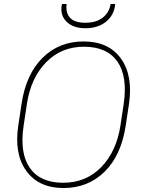

<svg xmlns="http://www.w3.org/2000/svg" viewBox="-20 -928 706 958"><path d="M114.3 -409.7 98.1 -302.2Q77.1 -165 128.4 -90.8Q179.7 -16.6 293.9 -16.1Q408.2 -15.6 484.9 -93.8Q561 -171.9 581.1 -302.2L597.2 -409.7Q617.2 -545.9 566.4 -620.1Q514.6 -694.3 400.4 -694.8Q286.1 -695.3 210 -617.2Q133.8 -539.1 114.3 -409.7ZM295.9 10.3Q172.9 9.8 111.3 -75.2Q49.8 -160.2 71.3 -302.2L87.4 -408.7Q109.4 -557.6 192.4 -639.6Q275.4 -721.7 398.4 -721.2Q522.5 -720.7 583.5 -635.7Q644.5 -550.8 623.5 -408.7L607.4 -302.2Q585 -152.8 502 -71.3Q418.9 10.3 295.9 10.3ZM288.6 -905.3 290 -908.2H312.5Q306.6 -865.2 329.1 -839.8Q351.6 -814.5 406.2 -814.5Q460.9 -814.5 493.7 -840.8Q525.9 -867.2 531.7 -908.2H553.7L554.7 -905.3Q548.8 -851.6 508.8 -819.3Q467.8 -787.1 406.2 -787.1Q344.7 -787.1 311.5 -820.3Q278.3 -853.5 288.6 -905.3Z"/></svg>

Font: Roboto-ThinItalic
Style: Italic
Weight: 250
Italic angle: -12°
Designer: Google
Version: Version 1.100141; 2013; ttfautohint (v0.94.14-c901) -l 8 -r 